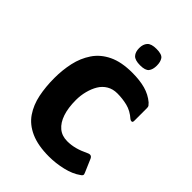

<svg xmlns="http://www.w3.org/2000/svg" viewBox="-190 -702 792 792"><g transform="rotate(45 206.0 -306.0)"><path d="M245 8Q181 8 138.5 -11Q96 -30 73 -64Q50 -98 41 -142Q32 -186 32 -237Q32 -284 41.5 -327Q51 -370 74.5 -405Q98 -440 139.5 -460Q181 -480 244 -480Q288 -480 320.5 -471Q353 -462 378 -441Q385 -434 387.5 -430.5Q390 -427 390 -419V-345Q390 -336 384.5 -335.5Q379 -335 374 -339Q348 -362 319.5 -369Q291 -376 261 -376Q235 -376 215.5 -364.5Q196 -353 184 -333Q172 -313 165.5 -287.5Q159 -262 159 -236Q159 -190 170 -157.5Q181 -125 202 -107.5Q223 -90 254 -90Q277 -90 299.5 -96Q322 -102 349 -115Q366 -123 373 -107L397 -51Q401 -43 399.5 -38.5Q398 -34 391 -30Q365 -11 325 -1.5Q285 8 245 8ZM295 -572Q295 -549 285 -536.5Q275 -524 245 -524Q215 -524 203.5 -536.5Q192 -549 192 -572Q192 -594 203.5 -607Q215 -620 245 -620Q277 -620 286 -607Q295 -594 295 -572Z"/></g></svg>

Font: Glory Thin
Style: Bold
Weight: 700
Version: Version 1.011